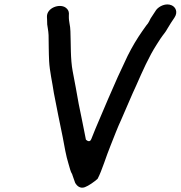

<svg xmlns="http://www.w3.org/2000/svg" viewBox="-20 -728 821 872"><path d="M307.9 63.6 309.6 69.1 321.2 101.9C328.9 116.4 344.3 130 365.5 122.1C382.2 116 409.1 97.1 423.2 84.2C442.6 48.6 462.7 -20.2 482.1 -66.8C498.9 -108.2 512.4 -145.8 530.9 -185.3C546.8 -220.6 580.8 -302.5 598.8 -340.1C627.3 -404.8 656 -470.5 691.5 -525.6L709 -552.8C722.9 -573.4 731.3 -580.7 740.7 -598.5C750.8 -616.2 761.9 -632.6 772 -647.5C789.5 -673.2 777.5 -695.9 759.8 -703.8C733.8 -715.5 702.7 -700.1 689.5 -683.1C681.8 -671.7 674.1 -658.8 664 -644.2C660.9 -638.9 655.6 -623.9 644.5 -612.4C639.9 -606.5 633.8 -598.1 626.5 -587.1C601.4 -551 581.1 -517 559.8 -474.7C528.2 -408.7 501.7 -350.5 470.6 -277.6C441.5 -207 421.1 -164.3 394.5 -96.1C386.7 -76.3 370.1 -94.1 370.1 -94.1C367.6 -108.4 365 -121.6 362.2 -134.1C353.2 -175.6 348.1 -208.5 337.5 -255.8C327.4 -312 320.7 -350.7 310.1 -404.4C299.4 -460.5 302.3 -528.4 299.8 -586.2C299.5 -613.7 291.9 -627.8 292.7 -656.1L293 -667.5C292.5 -677.7 288.1 -686.6 277.5 -693.9C250.4 -712.6 191.9 -692.8 193.2 -651.3L193.8 -639.6C194.2 -631.1 194.3 -624.5 194.4 -617.2C195.8 -604.4 199.6 -589.9 200.6 -568.4C201.4 -533.6 201.1 -486.7 203.1 -450.7C205.4 -404.7 217.8 -353.2 224.7 -305.3C236.8 -244.1 252.1 -164.1 264.7 -105.8C272.3 -65.3 280 -18.9 291 15.5C297.1 34.8 299.6 50.6 307.9 63.6Z"/></svg>

Font: Smoothie
Style: LightIt
Weight: 400
Foundry: Cannot Into Space Fonts
Version: Version 0.8